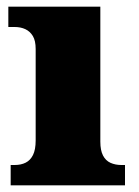

<svg xmlns="http://www.w3.org/2000/svg" viewBox="-20 -556 416 576"><path d="M12 0V-61H24Q43 -61 57 -68Q71 -75 79 -91Q87 -107 87 -135V-409Q87 -434 78.5 -448Q70 -462 56 -468.5Q42 -475 24 -475H5V-536H281V-131Q281 -105 289 -89.5Q297 -74 311.5 -67.5Q326 -61 344 -61H355V0Z"/></svg>

Font: Noto Serif Khmer Black
Style: Regular
Weight: 900
Version: Version 2.003